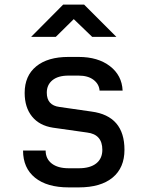

<svg xmlns="http://www.w3.org/2000/svg" viewBox="-20 -805 640 833"><path d="M278 8Q184 8 132 -34Q80 -76 80 -152H178Q178 -116 204.5 -95.5Q231 -75 278 -75H322Q371 -75 397.5 -96Q424 -117 424 -155Q424 -222 358 -230L210 -251Q151 -260 119 -299.5Q87 -339 87 -402Q87 -476 137 -517Q187 -558 277 -558H321Q405 -558 457 -518Q509 -478 512 -412H412Q410 -440 386 -458.5Q362 -477 321 -477H277Q232 -477 207.5 -457Q183 -437 183 -403Q183 -348 238 -341L377 -321Q520 -302 520 -155Q520 -77 468.5 -34.5Q417 8 322 8ZM115 -645 254 -785H345L485 -645H380L300 -722L222 -645Z"/></svg>

Font: JetBrainsMono NFM Medium
Style: Regular
Weight: 500
Monospace: yes
Designer: Philipp Nurullin, Konstantin Bulenkov
Foundry: JetBrains
Version: Version 2.304; ttfautohint (v1.8.4.7-5d5b);Nerd Fonts 3.3.0